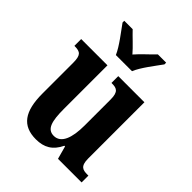

<svg xmlns="http://www.w3.org/2000/svg" viewBox="-217 -887 1018 1018"><g transform="rotate(45 292.0 -378.0)"><path d="M213 -606H334C352 -651 403 -715 430 -753V-766H368C344 -740 299 -701 273 -670C247 -701 203 -740 179 -766H116V-753C143 -715 194 -651 213 -606ZM229 10C290 10 332 -14 360 -73H365L385 0H562V-51H554C521 -51 497 -56 497 -115V-536H301V-485H304C338 -485 360 -479 360 -420V-225C360 -131 337 -70 283 -70C233 -70 220 -117 220 -210V-536H23V-485H26C68 -485 82 -473 82 -416V-187C82 -52 127 10 229 10Z"/></g></svg>

Font: Noto Serif Condensed
Style: Bold
Weight: 700
Width: 3
Designer: Monotype Design Team
Foundry: Monotype Imaging Inc.
Version: Version 2.015